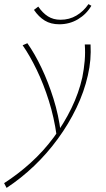

<svg xmlns="http://www.w3.org/2000/svg" viewBox="-72 -624 515 933"><path d="M-40 289 -52 266Q15 223 77 167Q139 111 189 43.5Q239 -24 275 -98Q311 -172 328 -248Q336 -288 339.5 -328Q343 -368 340 -408H368Q370 -371 367 -334Q364 -297 355 -258Q337 -178 299.5 -100Q262 -22 209.5 50Q157 122 93.5 182.5Q30 243 -40 289ZM203 34Q191 -53 165.5 -134Q140 -215 106.5 -284.5Q73 -354 38 -404L61 -414Q97 -363 130 -293.5Q163 -224 188 -144Q213 -64 223 18ZM216 -506Q175 -506 145.5 -524Q116 -542 93 -576L114 -592Q135 -561 161 -544.5Q187 -528 222 -528Q265 -528 299.5 -548.5Q334 -569 358 -604L372 -596Q348 -555 307 -530.5Q266 -506 216 -506Z"/></svg>

Font: Ysabeau Office Thin
Style: Italic
Weight: 250
Italic angle: -12°
Designer: Christian Thalmann (Catharsis Fonts)
Version: Version 2.001;gftools[0.9.30]; featfreeze: tnum,lnum,ss02